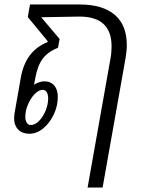

<svg xmlns="http://www.w3.org/2000/svg" viewBox="-20 -587 644 857"><path d="M546 -386Q546 -358 540 -325L438 250H371L473 -325Q478 -350 478 -380Q478 -513 335 -513H333L164 -510L246 -413L239 -374Q194 -356 171 -325.5Q148 -295 138 -241L132 -209Q157 -224 178 -224Q206 -224 222 -205.5Q238 -187 238 -155Q238 -114 220 -76Q202 -38 173 -14Q144 10 111 10Q80 10 61.5 -8.5Q43 -27 43 -60Q43 -66 45 -82L73 -241Q94 -360 192 -399L193 -403L104 -511L114 -567H335Q438 -567 492 -521Q546 -475 546 -386ZM93 -65Q93 -49 99.5 -39Q106 -29 118 -29Q136 -29 154 -47Q172 -65 183.5 -93Q195 -121 195 -148Q195 -165 188.5 -175.5Q182 -186 171 -186Q153 -186 135 -167.5Q117 -149 105 -121Q93 -93 93 -65Z"/></svg>

Font: KoHo
Style: Italic
Weight: 400
Italic angle: -10°
Designer: Cadson Demak & Katatrad Team
Foundry: Cadson Demak Co.,Ltd.
Version: Version 1.000